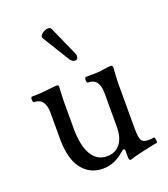

<svg xmlns="http://www.w3.org/2000/svg" viewBox="-129 -770 769 878"><g transform="rotate(-20 255.5 -331.0)"><path d="M355 16Q351 16 349.5 10.5Q348 5 348 -6V-28Q348 -40 342 -40Q339 -40 336 -38Q333 -36 329 -32Q304 -10 278.5 0.5Q253 11 224 11Q181 11 149.5 -12Q118 -35 101.5 -77.5Q85 -120 85 -181V-311Q85 -347 71.5 -365Q58 -383 31 -383Q27 -383 25.5 -390Q24 -397 25.5 -403.5Q27 -410 31 -410Q57 -410 77 -411.5Q97 -413 113 -415Q129 -417 139 -418Q149 -419 153 -419Q163 -419 163 -411Q162 -386 161 -368.5Q160 -351 160 -338V-207Q160 -125 186 -80.5Q212 -36 261 -36Q302 -36 325 -65.5Q348 -95 348 -147V-311Q348 -347 334.5 -365Q321 -383 293 -383Q289 -383 287.5 -390Q286 -397 287.5 -403.5Q289 -410 293 -410Q323 -410 345.5 -411Q368 -412 382 -415Q396 -417 404 -418Q412 -419 416 -419Q421 -419 423.5 -416Q426 -413 426 -406Q425 -384 423.5 -367.5Q422 -351 422 -338V-111Q422 -69 430 -55Q438 -41 462 -41Q469 -41 475 -41.5Q481 -42 488 -43Q493 -44 495 -37Q497 -30 497 -23Q497 -16 493 -15Q488 -15 479 -13Q470 -11 457 -8.5Q444 -6 426 -2Q409 2 397 5Q385 8 377 10Q369 12 361 15Q359 16 355 16ZM272 -497Q267 -497 261 -500.5Q255 -504 250 -511L168 -644Q164 -652 169.5 -659.5Q175 -667 185.5 -672.5Q196 -678 206 -678Q217 -678 221 -670L285 -526Q289 -517 286.5 -507Q284 -497 272 -497Z"/></g></svg>

Font: Junicode VF
Style: Regular
Weight: 400
Designer: Peter S. Baker
Version: Version 2.213